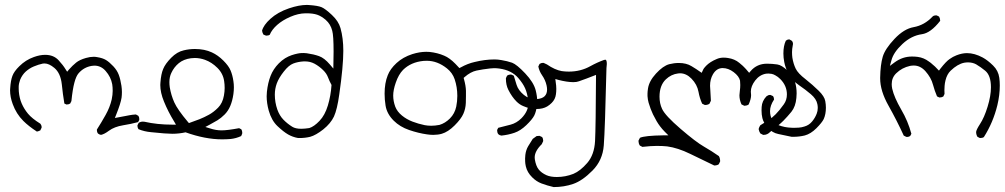

<svg xmlns="http://www.w3.org/2000/svg" viewBox="-20 -449 4040 772"><path d="M540 28.8Q540 21.5 536.1 16.6L526.4 11.2Q510.7 12.2 500.2 14.4Q489.7 16.6 483.4 17.6Q470.7 20 441.9 25.4L447.3 11.7Q465.3 -33.2 468.8 -56.2Q470.2 -66.9 470.2 -78.9Q470.2 -90.8 468.3 -104Q464.4 -129.9 457.5 -148.4Q450.7 -166.5 435.5 -182.6Q419.4 -199.7 406 -207.8Q392.6 -215.8 371.1 -219.2Q364.3 -220.7 356.9 -220.7Q341.8 -220.7 325.2 -215.8Q299.8 -208.5 286.1 -197.3Q271.5 -185.5 257.3 -169.4L250 -160.6L243.7 -170.4Q233.4 -187.5 215.8 -206.5Q195.8 -228.5 161.6 -228.5Q140.6 -228.5 116.2 -219.7Q83 -208 57.6 -182.6Q36.6 -162.1 29.8 -143.6Q22.9 -125 21 -94.2Q20.5 -90.3 20.5 -85.9Q20.5 -59.1 31.2 -30.3Q45.4 8.8 73.7 37.1Q95.2 58.6 128.4 80.1Q135.7 78.6 142.1 75.2L147 64.9Q147.5 63.5 147.5 62.5Q147.5 61.5 147.2 59.8Q147 58.1 146.5 56.2Q145 52.2 142.1 48.3Q108.4 27.3 92.5 8.1Q76.7 -11.2 67.4 -32.5Q58.1 -53.7 55.7 -80.6Q55.2 -87.9 55.2 -92Q55.2 -96.2 55.2 -101.3Q55.2 -106.4 56.9 -114.3Q58.6 -122.1 61 -128.4Q69.3 -148.4 83.7 -161.4Q98.1 -174.3 116.2 -181.9Q134.3 -189.5 152.3 -193.4Q155.8 -193.8 159.2 -193.8Q177.2 -193.8 198.7 -175.8Q223.6 -154.8 228.5 -109.9Q232.4 -70.8 238.8 -32.7L247.1 -28.8Q247.6 -28.8 248 -28.8Q256.3 -28.8 262.2 -32.7L267.1 -42.5Q272 -90.3 279.1 -116.7Q286.1 -143.1 295.9 -154.3Q316.9 -178.7 348.6 -184.1Q354.5 -185.1 359.4 -185.1Q386.2 -185.1 404.8 -163.6Q425.8 -139.6 431.2 -110.4Q433.1 -98.6 433.1 -83.5Q433.1 -68.4 429.2 -49.3Q421.9 -17.6 404.8 12.9Q387.7 43.5 369.6 71.8Q369.6 72.3 369.6 72.8Q369.6 82.5 374 87.9Q379.4 92.3 386.2 93.3Q399.9 90.3 418 76.7Q439.9 60.5 475.1 54.7Q506.3 49.8 535.2 42L540 33.2Q540 31.2 540 28.8Z M661.1 -118.7Q661.1 -139.6 668.9 -155.8Q679.7 -179.2 699 -195.1Q718.3 -210.9 747.6 -214.8Q755.4 -215.8 763.2 -215.8Q783.7 -215.8 804.2 -208.5Q831.5 -198.7 854.2 -176Q877 -153.3 881.3 -122.6Q883.3 -109.9 883.3 -95.2Q883.3 -80.6 880.4 -64.9Q875 -34.2 856.9 -16.1Q838.9 2 820.3 12.2Q800.8 22.9 782.2 30.3L739.7 45.9L735.8 41.5Q693.8 -8.3 680.9 -37.1Q668 -65.9 662.6 -98.1Q661.1 -108.9 661.1 -118.7ZM941.4 66.4Q894 75.2 871.1 75.2Q848.1 75.2 824.7 67.4L805.7 61.5L823.2 52.2Q839.8 43.5 854.2 34.7Q868.7 25.9 883.1 11.5Q897.5 -2.9 906 -23.2Q914.6 -43.5 918.5 -70.8Q920.4 -85 920.4 -97.9Q920.4 -110.8 918.5 -122.6Q915 -147 907.2 -165.5Q899.9 -183.6 878.2 -205.3Q856.4 -227.1 832 -238.3Q802.7 -252 763.7 -252Q740.7 -252 718.8 -246.6Q691.9 -240.7 668.2 -216.6Q644.5 -192.4 636.2 -171.9Q627.4 -151.4 625 -116.2Q624.5 -111.8 624.5 -107.4Q624.5 -76.7 639.2 -41Q655.8 0 680.2 39.6L687.5 52.2H672.9Q612.3 52.2 561 40.5Q557.6 40 554.2 40Q545.4 40 537.6 44.9L532.7 54.7Q532.7 55.7 532.7 57.9Q532.7 60.1 533.7 63.7Q534.7 67.4 536.6 70.3Q560.1 80.1 587.9 82.5Q648.4 88.9 672.4 88.9Q700.2 88.9 726.1 83Q805.2 111.3 873 111.3Q889.6 111.3 907.2 109.9Q929.7 107.4 949.7 98.1L953.6 88.9Q954.1 86.4 954.1 85Q954.1 76.7 950.2 70.8Z M1190.9 68.8Q1168 68.8 1154.8 60.5Q1135.3 48.3 1119.6 32.2Q1104 16.1 1095.2 -8.3Q1085 -37.6 1085 -68.4Q1085 -91.8 1093 -113.8Q1101.1 -135.7 1120.6 -160.6Q1140.6 -186.5 1159.2 -193.6Q1177.7 -200.7 1200.7 -202.1Q1203.6 -202.1 1207 -202.1Q1227.1 -202.1 1244.6 -192.9Q1264.2 -182.1 1279.3 -167Q1293 -153.8 1298.8 -138.2Q1304.2 -123.5 1313 -107.4Q1310.1 -64 1298.3 -24.9Q1286.6 14.2 1264.6 37.1Q1242.7 60.1 1223.6 65.9Q1205.1 68.8 1190.9 68.8ZM1212.4 -395.5Q1238.3 -395.5 1255.1 -389.9Q1272 -384.3 1290 -368.7Q1309.1 -352.1 1315.9 -325.2Q1321.3 -305.7 1321.3 -241.7Q1321.3 -221.2 1320.3 -173.3L1306.2 -189.9Q1284.2 -215.8 1262.7 -223.4Q1241.2 -231 1213.4 -234.9Q1206.5 -235.8 1201.9 -235.8Q1197.3 -235.8 1191.4 -235.6Q1185.5 -235.4 1175.5 -233.4Q1165.5 -231.4 1152.6 -227.1Q1139.6 -222.7 1126.5 -214.8Q1112.8 -206.1 1101.1 -194.3Q1078.6 -171.4 1067.9 -143.8Q1057.1 -116.2 1053.2 -80.1Q1052.2 -71.3 1052.2 -62Q1052.2 -34.7 1060.5 -4.4Q1071.8 35.6 1095.9 58.3Q1120.1 81.1 1138.4 91.6Q1156.7 102.1 1178.7 106Q1181.6 106 1184.6 106Q1206.5 106 1227.1 101.1Q1250 94.7 1279.8 71.3Q1309.6 47.4 1322.8 19.5Q1335.9 -9.3 1344.2 -69.8Q1360.4 -182.6 1360.4 -244.6Q1360.4 -295.4 1349.1 -335.9Q1341.3 -363.8 1314.5 -388.9Q1287.6 -414.1 1272.7 -420.2Q1257.8 -426.3 1223.1 -428.7Q1218.8 -429.2 1213.9 -429.2Q1182.6 -429.2 1142.1 -415.5Q1096.2 -399.9 1066.9 -373Q1039.6 -348.1 1033.7 -325.7Q1034.7 -317.9 1039.1 -310.1L1048.3 -306.2Q1049.8 -305.7 1051.5 -305.7Q1053.2 -305.7 1055.2 -306.2Q1060.1 -306.2 1064.5 -309.1Q1073.2 -330.1 1094.5 -348.9Q1115.7 -367.7 1147.2 -381.3Q1178.7 -395 1208 -395.5Q1210 -395.5 1212.4 -395.5Z M1747.1 53.2Q1729 56.6 1714.4 56.6Q1699.7 56.6 1687.5 54.2Q1661.6 48.8 1638.7 40Q1614.7 30.8 1596.2 15.6Q1577.1 0 1569.3 -20Q1561 -42.5 1561 -64.7Q1561 -86.9 1571.3 -116.7Q1582.5 -149.4 1600.6 -168Q1632.3 -199.2 1682.6 -204.1Q1689.5 -204.6 1696.3 -204.6Q1738.8 -204.6 1777.3 -173.8Q1799.3 -156.2 1808.1 -130.4Q1818.8 -98.6 1818.8 -63.5Q1818.8 -41.5 1814.5 -20.5Q1808.6 7.8 1789.1 27.3Q1770 46.4 1747.1 53.2ZM2140.1 -41Q2140.1 -62 2133.8 -86.4Q2125.5 -118.2 2091.6 -154.1Q2057.6 -189.9 2039.1 -196.8Q2019.5 -203.6 1995.6 -207.5Q1981.4 -210 1968.3 -210Q1930.2 -210 1888.2 -199.7Q1860.4 -193.4 1833 -178.2L1827.1 -175.3Q1816.9 -186.5 1811 -192.4Q1787.6 -216.3 1766.1 -225.1Q1739.3 -236.8 1707 -240.2Q1700.7 -240.7 1693.8 -240.7Q1667.5 -240.7 1637.7 -231.4Q1600.1 -219.2 1574.5 -195.6Q1548.8 -171.9 1539.1 -146.5Q1526.4 -115.2 1526.4 -72.3Q1526.4 -48.3 1530.3 -24.4Q1535.6 8.8 1563 36.1Q1587.9 61 1625 73.7Q1662.1 86.4 1696.8 91.3Q1710 93.3 1722.2 93.3Q1740.7 93.3 1756.3 88.9Q1781.7 81.5 1807.9 55.4Q1834 29.3 1843 8.8Q1852.1 -11.7 1853 -35.2Q1853.5 -51.3 1853.5 -63Q1853.5 -74.7 1853.5 -84Q1853 -104 1845.7 -130.4L1844.2 -135.7L1848.1 -139.2Q1872.1 -160.2 1896.2 -165.3Q1920.4 -170.4 1950.7 -173.8Q1959 -174.8 1965.3 -174.8Q1971.7 -174.8 1976.8 -174.6Q1981.9 -174.3 1988.3 -173.3Q2037.1 -166.5 2064 -135.3Q2082.5 -113.8 2091.3 -94.2Q2100.1 -74.7 2104 -43.9Q2104.5 -39.1 2104.5 -33.7Q2104.5 -2 2076.7 26.4Q2057.1 45.9 2033 52.2Q2008.8 58.6 1983.4 64.9L1979 73.2Q1979 74.2 1979 76.7Q1979 79.1 1980 83.3Q1981 87.4 1983.9 90.8Q1988.8 95.2 1996.1 96.2Q2023.9 93.3 2048.3 85Q2072.8 76.7 2096.2 54.2Q2120.1 31.2 2128.2 15.4Q2136.2 -0.5 2139.2 -27.3Q2140.1 -33.7 2140.1 -41Z M2122.1 109.4Q2112.3 124 2103.5 139.2Q2094.7 154.3 2092.3 173.8Q2091.3 183.1 2091.3 188.5Q2091.3 193.8 2091.6 201.2Q2091.8 208.5 2094.2 219.7Q2099.6 244.1 2120.1 264.2Q2136.7 280.8 2157.2 288.6Q2180.7 297.4 2206.1 303.2Q2248 303.2 2284.7 290.5Q2321.8 277.8 2362.5 236.6Q2403.3 195.3 2407.7 135.7Q2412.6 72.8 2418.5 -175.3Q2419.9 -185.5 2419.9 -191.4Q2419.9 -206.5 2415.5 -208.5Q2415 -209 2414.6 -209Q2411.6 -209 2408.7 -208Q2381.3 -198.2 2354 -183.1Q2314.9 -161.1 2267.1 -161.1Q2252.9 -161.1 2238.8 -163.1Q2210.9 -168 2179.2 -189.9L2166.5 -195.8Q2165 -196.3 2163.6 -196.3Q2155.8 -196.3 2149.4 -191.9L2144.5 -181.6Q2148.4 -162.6 2159.2 -147Q2172.9 -127.4 2177.7 -105.5Q2179.7 -96.2 2179.7 -88.9Q2179.7 -71.8 2169.7 -62Q2159.7 -52.2 2136.7 -50.3Q2134.3 -50.3 2131.3 -50.3Q2107.4 -50.3 2086.4 -67.4Q2064 -85.9 2057.1 -107.9Q2051.3 -126 2045.9 -144.5L2036.6 -148.9Q2035.2 -149.4 2033.7 -149.4Q2025.4 -149.4 2019 -145L2014.2 -134.8Q2014.2 -133.3 2014.2 -132.3Q2014.2 -107.4 2023.9 -87.9Q2038.1 -59.6 2056.6 -41Q2069.8 -27.8 2085 -22Q2110.8 -10.7 2137.7 -10.7Q2162.6 -10.7 2180.2 -21Q2189.9 -26.9 2198.2 -35.2Q2212.9 -49.8 2215.3 -69.8Q2216.8 -79.6 2216.8 -91.8Q2216.8 -104 2214.4 -119.1L2212.9 -131.3L2224.6 -127.9Q2260.3 -118.7 2285.2 -118.7Q2299.3 -118.7 2307.6 -122.1Q2335.9 -131.8 2376.5 -147.9Q2375.5 63 2372.6 118.2Q2369.6 173.3 2341.3 206.1Q2313.5 238.3 2285.6 250Q2253.4 262.7 2218.8 262.7Q2193.8 262.7 2177.2 255.4Q2156.7 246.1 2145.8 232.2Q2134.8 218.3 2130.4 191.4Q2129.9 187.5 2129.9 184.1Q2129.9 158.7 2158.2 130.9L2163.6 119.6Q2164.1 118.2 2164.1 116.7Q2164.1 108.4 2159.7 102.1L2149.4 97.2L2137.7 98.1Z M2563 141.6Q2596.7 137.7 2620.8 137.7Q2645 137.7 2662.6 139.6Q2705.6 145.5 2754.6 169.4Q2803.7 193.4 2851.6 216.3Q2852.5 216.3 2855.2 216.3Q2857.9 216.3 2862.3 215.1Q2866.7 213.9 2870.1 211.4L2875.5 200.2Q2875.5 199.2 2875.5 197Q2875.5 194.8 2875 191.4Q2874 184.6 2870.6 178.7Q2841.3 158.2 2809.8 140.1Q2778.3 122.1 2716.8 69.3Q2654.3 15.6 2642.1 -11.2Q2631.8 -33.2 2631.8 -60.1Q2631.8 -105.5 2657.2 -129.9Q2678.7 -150.4 2707 -153.8Q2710.4 -154.3 2714.4 -154.3Q2739.3 -154.3 2760.3 -132.8Q2783.2 -109.4 2788.6 -79.6Q2793 -54.7 2803.2 -32.2L2814 -26.9Q2814.5 -26.9 2814.9 -26.9Q2825.2 -26.9 2832.5 -31.7L2838.4 -43.9Q2837.4 -68.4 2836.2 -84.2Q2835 -100.1 2835 -104Q2835 -130.4 2846.7 -150.4Q2861.3 -175.3 2885.7 -175.3Q2908.2 -175.3 2929.7 -159.2Q2951.7 -142.6 2955.6 -124.5Q2956.5 -118.2 2956.5 -107.2Q2956.5 -96.2 2954.8 -84Q2953.1 -71.8 2953.1 -65.9Q2953.1 -47.4 2961.4 -29.3L2972.2 -23.9Q2972.7 -23.9 2975.3 -23.9Q2978 -23.9 2982.4 -25.1Q2986.8 -26.4 2990.2 -28.8Q3000 -50.8 3000 -66.4Q3000 -69.8 2999.5 -73.2Q2999 -76.7 2999 -80.6Q2999 -102.5 3016.6 -125.5Q3034.2 -148.4 3060.5 -152.8Q3065.4 -153.3 3070.1 -153.3Q3074.7 -153.3 3082 -152.1Q3089.4 -150.9 3097.7 -146Q3107.9 -140.6 3117.2 -131.3Q3144 -104.5 3144 -69.3Q3144 -46.9 3131.8 -29.8Q3113.3 -3.9 3098.6 10.7Q3084 25.4 3068.6 34.9Q3053.2 44.4 3037.1 54.7Q3032.2 62 3030.3 69.8Q3032.2 80.1 3037.1 87.4L3048.3 93.3Q3049.3 93.3 3050.8 93.3Q3065.4 93.3 3076.7 81.5Q3113.3 53.2 3129.9 36.4Q3146.5 19.5 3162.1 0.5Q3179.2 -21 3182.1 -55.2Q3183.1 -64.9 3183.1 -73.2Q3183.1 -97.7 3177.2 -117.2Q3169.4 -143.1 3146 -165.5Q3123 -187.5 3105 -189.9Q3084.5 -192.9 3064 -192.9Q3023.9 -192.9 2998.5 -163.6L2992.2 -156.2Q2982.9 -167.5 2979.5 -171.1Q2976.1 -174.8 2972.7 -178.2Q2969.2 -181.6 2966.3 -184.6Q2960 -190.4 2952.6 -196.3Q2934.1 -211.9 2907.2 -215.8Q2898.4 -217.3 2890.1 -217.3Q2874.5 -217.3 2862.3 -211.9Q2835 -200.7 2818.8 -184.1Q2809.6 -175.3 2805.7 -165.5L2801.3 -156.2Q2777.8 -172.9 2760.3 -183.1Q2739.7 -195.8 2709 -195.8Q2690.4 -195.8 2670.9 -190.9Q2646 -184.1 2617.7 -153.3Q2589.8 -123 2585.4 -92.8Q2583.5 -80.1 2583.5 -73Q2583.5 -65.9 2583.5 -62.5Q2584.5 -48.3 2587.9 -36.1Q2595.7 -9.8 2605.5 10.7Q2620.6 41.5 2633.8 58.6Q2642.1 69.8 2653.3 81.1L2667.5 95.2H2647.5Q2572.8 96.2 2553.2 105L2547.4 116.2Q2547.4 116.7 2547.4 119.6Q2547.4 122.6 2548.6 127.2Q2549.8 131.8 2552.7 136.2Z M3042 -4.9Q3042 11.7 3045.4 25.9Q3049.8 44.9 3067.9 65.4Q3085.4 85 3109.4 89.8Q3136.2 95.2 3163.1 101.1Q3166.5 101.1 3169.4 101.1Q3193.8 101.1 3215.8 95.7Q3239.7 89.4 3262.5 66.7Q3285.2 43.9 3292 29.8Q3300.8 10.3 3300.8 -16.1Q3300.8 -28.8 3298.3 -42.5Q3294.9 -61.5 3272 -84Q3247.6 -107.9 3219.2 -130.4Q3188.5 -153.8 3179.2 -173.3Q3169.9 -192.9 3166 -216.8Q3164.6 -227.1 3164.6 -239.3Q3164.6 -251.5 3167.5 -266.1Q3168.5 -269.5 3168.5 -272Q3168.5 -274.4 3168 -276.9Q3167 -281.2 3164.1 -284.7Q3154.8 -290.5 3154.3 -290.5Q3148.4 -290.5 3145 -288.8Q3141.6 -287.1 3139.6 -285.2Q3129.9 -264.6 3129.9 -233.9Q3129.9 -217.3 3133.3 -199.7Q3137.7 -175.8 3151.4 -150.4Q3164.6 -126 3192.1 -106.9Q3219.7 -87.9 3240.2 -70.3Q3262.7 -51.3 3266.6 -29.8Q3268.1 -22.5 3268.1 -15.1Q3268.1 -2.4 3263.7 8.3Q3257.3 24.9 3245.6 39.1Q3233.4 54.2 3214.8 59.6Q3203.1 63.5 3191.7 64.2Q3180.2 64.9 3173.8 64.9Q3167.5 64.9 3163.8 64.7Q3160.2 64.5 3156.7 64.2Q3153.3 64 3149.7 63.7Q3146 63.5 3142.6 62.7Q3139.2 62 3135.3 61.5Q3128.4 60.1 3121.6 58.1Q3096.2 51.3 3085.4 33.7Q3076.2 17.6 3076.2 -2.4Q3076.2 -24.4 3092.3 -48.8Q3092.3 -48.8 3092.3 -48.8Q3092.3 -56.6 3088.4 -62.5L3078.6 -66.9Q3077.6 -67.4 3076.7 -67.4Q3075.7 -67.4 3074.2 -67.1Q3072.8 -66.9 3071 -66.7Q3069.3 -66.4 3067.9 -65.4Q3064.5 -64 3061.5 -61.5Q3043.9 -42.5 3042.5 -19Q3042 -11.7 3042 -4.9Z M3921.4 106Q3930.7 106 3936 102.1Q3973.1 43.9 3990.2 -25.9Q4000 -66.9 4000 -105.5Q4000 -121.6 3998 -136.2Q3994.1 -165 3973.1 -185.5Q3951.2 -207 3931.2 -217.8Q3898.4 -235.4 3868.2 -235.4Q3848.1 -235.4 3825.7 -226.6Q3811.5 -221.2 3797.9 -211.4Q3784.2 -202.1 3761.2 -172.9L3755.4 -165Q3743.7 -177.7 3739.5 -181.4Q3735.4 -185.1 3733.9 -186.3Q3732.4 -187.5 3731 -188.7Q3729.5 -189.9 3728 -191.4Q3726.6 -192.9 3724.9 -194.1Q3723.1 -195.3 3721.7 -196.8Q3718.3 -199.2 3714.8 -201.7Q3694.8 -216.8 3670.4 -220.2Q3659.7 -221.7 3647 -221.7Q3608.9 -221.7 3577.1 -198.2L3558.1 -184.1L3564.5 -207Q3572.8 -238.8 3608.6 -272.2Q3644.5 -305.7 3687 -311.5Q3722.2 -316.4 3760.3 -365.2Q3760.3 -365.2 3760.3 -365.7Q3760.3 -374.5 3755.9 -382.3L3746.1 -387.2Q3745.1 -387.2 3743.9 -387.2Q3742.7 -387.2 3740.7 -387Q3738.8 -386.7 3736.3 -386.2Q3732.4 -385.3 3729.5 -382.3Q3697.3 -347.7 3653.3 -339.8Q3614.7 -333 3576.7 -292.7Q3538.6 -252.4 3529.3 -220.7Q3520 -189 3519 -136.7Q3519 -135.3 3519 -133.8Q3519 -83.5 3552.5 -24.2Q3585.9 35.2 3613.8 96.2L3623.5 101.1Q3625 101.6 3626.5 101.6Q3634.8 101.6 3640.1 97.2L3644.5 88.9Q3630.9 38.1 3604 -7.8Q3575.2 -57.6 3567.4 -92.3Q3565.4 -102.1 3565.4 -110.8Q3565.4 -136.7 3583.5 -154.3Q3606.4 -176.8 3639.2 -184.1Q3647 -185.5 3654.3 -185.5Q3680.2 -185.5 3700.7 -163.1Q3724.1 -136.7 3731.4 -108.4Q3737.8 -84.5 3747.6 -61.5L3756.8 -57.1Q3757.8 -57.1 3758.3 -57.1Q3766.6 -57.1 3772.9 -61L3777.8 -71.3Q3777.3 -78.6 3777.3 -86.2Q3777.3 -93.8 3778.1 -104Q3778.8 -114.3 3781.7 -126Q3787.6 -150.4 3802.2 -164.6Q3830.1 -191.4 3856.9 -196.8Q3865.2 -198.2 3871.6 -198.2Q3890.6 -198.2 3904.8 -190.4Q3922.9 -179.7 3941.4 -164.6Q3964.4 -145.5 3964.4 -98.1Q3964.4 -63.5 3950.9 -19.8Q3937.5 23.9 3920.4 49.8Q3905.8 72.3 3904.8 81.5Q3904.8 92.3 3910.2 101.1L3919.9 106Q3920.9 106 3921.4 106Z"/></svg>

Font: NaikaiFont
Style: Light
Weight: 300
Version: Version 1.89